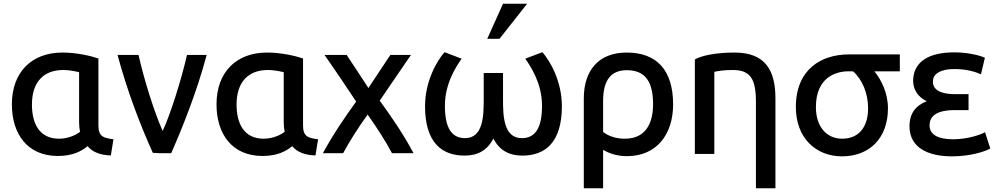

<svg xmlns="http://www.w3.org/2000/svg" viewBox="-20 -821 5377 1034"><path d="M452 -34C419 -7 372 19 292 19C128 19 44 -99 44 -259C44 -433 151 -538 316 -538C395 -538 473 -519 510 -506V-146C510 -86 536 -78 591 -71L577 16C520 15 476 -3 452 -34ZM406 -161V-432C398 -434 360 -444 320 -444C214 -444 152 -378 152 -258C152 -157 191 -74 298 -74C351 -74 393 -97 411 -111C408 -127 406 -143 406 -161Z M856 -116C897 -202 957 -393 987 -525H1093C1041 -331 968 -146 902 4H839C834 3 808 3 803 2C736 -146 665 -331 613 -525H726C756 -392 811 -216 856 -116Z M1554 -34C1521 -7 1474 19 1394 19C1230 19 1146 -99 1146 -259C1146 -433 1253 -538 1418 -538C1497 -538 1575 -519 1612 -506V-146C1612 -86 1638 -78 1693 -71L1679 16C1622 15 1578 -3 1554 -34ZM1508 -161V-432C1500 -434 1462 -444 1422 -444C1316 -444 1254 -378 1254 -258C1254 -157 1293 -74 1400 -74C1453 -74 1495 -97 1513 -111C1510 -127 1508 -143 1508 -161Z M1960 -204C1910 -136 1856 -49 1828 4H1719C1773 -96 1836 -188 1898 -274C1843 -358 1786 -441 1728 -525H1847C1854 -514 1958 -358 1964 -347L2082 -525H2193L2025 -279C2084 -198 2155 -95 2207 4H2091C2063 -50 2009 -135 1960 -204Z M2585 -428H2689V-283C2689 -198 2692 -77 2790 -77C2863 -77 2899 -132 2899 -252C2899 -372 2838 -463 2809 -505L2901 -540C2940 -496 3006 -386 3006 -249C3006 -55 2917 17 2793 17C2724 17 2670 -10 2637 -75C2604 -10 2551 17 2482 17C2358 17 2269 -55 2269 -249C2269 -386 2335 -496 2374 -540L2466 -505C2437 -463 2376 -372 2376 -252C2376 -132 2412 -77 2485 -77C2582 -77 2585 -198 2585 -283ZM2670 -612H2604L2689 -801H2819Z M3356 20C3296 20 3251 0 3228 -14V193H3124V-291C3124 -440 3202 -538 3355 -538C3518 -538 3605 -442 3605 -259C3605 -99 3518 20 3356 20ZM3228 -278V-110C3260 -86 3301 -74 3345 -74C3458 -74 3497 -158 3497 -259C3497 -373 3461 -443 3356 -443C3274 -443 3228 -394 3228 -278Z M3722 8V-501C3759 -522 3836 -538 3936 -538C4105 -538 4156 -438 4156 -291V193H4051V-271C4051 -397 4021 -444 3926 -444C3876 -444 3842 -438 3827 -434V8Z M4762 -237C4762 -78 4663 21 4515 21C4372 21 4266 -80 4266 -244C4266 -449 4404 -528 4552 -528H4826V-437H4689C4727 -390 4762 -320 4762 -237ZM4655 -238C4655 -318 4624 -393 4574 -437H4549C4487 -437 4374 -409 4374 -244C4374 -137 4433 -74 4515 -74C4603 -74 4655 -134 4655 -238Z M5113 -71C5192 -71 5262 -96 5285 -109L5313 -21C5287 -6 5208 21 5107 21C4977 21 4878 -26 4878 -141C4878 -212 4913 -253 4971 -276C4939 -291 4912 -317 4902 -354C4898 -368 4897 -382 4898 -397C4905 -492 4986 -539 5119 -539C5194 -539 5259 -522 5284 -510L5263 -421C5238 -432 5193 -448 5128 -449C5113 -449 5098 -449 5084 -447C5040 -440 5004 -423 5004 -381C5004 -320 5083 -314 5123 -314H5196V-228H5119C5069 -228 4986 -219 4986 -146C4986 -95 5033 -71 5113 -71Z"/></svg>

Font: Repo Medium
Style: Regular
Weight: 500
Designer: Stefan Peev
Foundry: Context Ltd
Version: Version 1.502